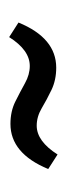

<svg xmlns="http://www.w3.org/2000/svg" viewBox="121 -454 149 432"><g transform="rotate(90 196.0 -238.5)"><path d="M64 -184.1 31.2 -205.1Q65.9 -290 132.8 -290Q160.6 -290 182.9 -279.3Q205.1 -268.6 224.1 -257.3Q243.2 -246.1 263.2 -246.1Q298.3 -246.1 328.1 -293L360.8 -272Q325.7 -187 259.3 -187Q231 -187 209 -198Q187 -209 167.7 -219.7Q148.4 -230.5 128.9 -230.5Q93.3 -230.5 64 -184.1Z"/></g></svg>

Font: Markazi Text Medium
Style: Regular
Weight: 500
Designer: Borna Izadpanah (Arabic designer), Fiona Ross (Arabic design director) and Florian Runge (Latin designer)
Foundry: Borna Izadpanah and Florian Runge
Version: Version 1.001